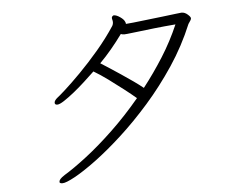

<svg xmlns="http://www.w3.org/2000/svg" viewBox="-51 -744 1102 841"><g transform="rotate(-5 500.0 -323.5)"><path d="M178 25Q178 20 183.5 13.5Q189 7 203 -2Q246 -28 303 -72Q360 -116 423.5 -176.5Q487 -237 548 -310Q527 -328 495.5 -352.5Q464 -377 430.5 -401.5Q397 -426 368 -443Q348 -424 323 -401Q298 -378 273 -358Q248 -338 228 -325Q208 -312 198 -312Q190 -312 188 -317Q187 -318 187 -321Q187 -331 202 -343Q208 -347 237 -373Q266 -399 307 -440.5Q348 -482 391 -532.5Q434 -583 468 -635Q472 -642 472 -651Q472 -656 471 -659Q469 -665 469 -669Q469 -675 475 -679Q476 -680 479 -680Q490 -680 506 -669Q522 -658 526 -647Q528 -643 528 -640V-638Q535 -638 561 -641Q587 -644 622 -648Q657 -652 691 -656Q725 -660 748.5 -663Q772 -666 775 -666Q789 -666 801.5 -655Q814 -644 814 -638Q814 -634 811 -629Q809 -625 806 -621.5Q803 -618 801 -614Q762 -520 706 -436Q650 -352 586.5 -280Q523 -208 459.5 -150Q396 -92 340.5 -51Q285 -10 245.5 11.5Q206 33 191 33Q180 33 178 28ZM744 -617Q695 -613 650 -608Q605 -603 573.5 -599Q542 -595 530 -594Q526 -594 523 -593.5Q520 -593 517 -593Q508 -593 502 -596Q478 -563 452.5 -532.5Q427 -502 401 -476Q414 -468 437 -453Q460 -438 487 -420Q514 -402 539.5 -384Q565 -366 582 -352Q629 -412 671 -478.5Q713 -545 744 -617Z"/></g></svg>

Font: Moon Stars Kai T HW Light
Style: Regular
Weight: 300
Designer: GuiWonder
Version: Version 1.101